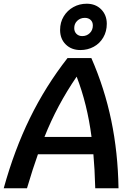

<svg xmlns="http://www.w3.org/2000/svg" viewBox="-62 -1012 729 1032"><path d="M440 -183H142Q115 -108 83 0H-42Q15 -206 99 -377.5Q183 -549 301 -700H429Q500 -538 536 -365Q572 -192 575 0H450Q447 -107 440 -183ZM430 -276Q407 -453 350 -600Q245 -447 177 -276ZM261 -851Q261 -892 280.5 -924Q300 -956 332.5 -974Q365 -992 404 -992Q452 -992 482 -961.5Q512 -931 512 -884Q512 -843 493 -810.5Q474 -778 441.5 -760.5Q409 -743 370 -743Q322 -743 291.5 -773Q261 -803 261 -851ZM437 -875Q437 -894 425 -905Q413 -916 394 -916Q370 -916 353.5 -900.5Q337 -885 337 -861Q337 -842 349 -830Q361 -818 380 -818Q404 -818 420.5 -834Q437 -850 437 -875Z"/></svg>

Font: Krub SemiBold
Style: Italic
Weight: 600
Italic angle: -8°
Designer: Ekaluck Peanpanawate
Foundry: Cadson Demak Co.,Ltd.
Version: Version 1.000; ttfautohint (v1.6)